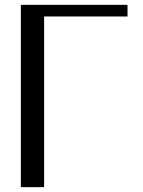

<svg xmlns="http://www.w3.org/2000/svg" viewBox="-20 -772 588 792"><path d="M506 -752H66V0H162V-704H506Z"/></svg>

Font: LXGW Marker Gothic
Style: Regular
Weight: 400
Version: Version 1.001